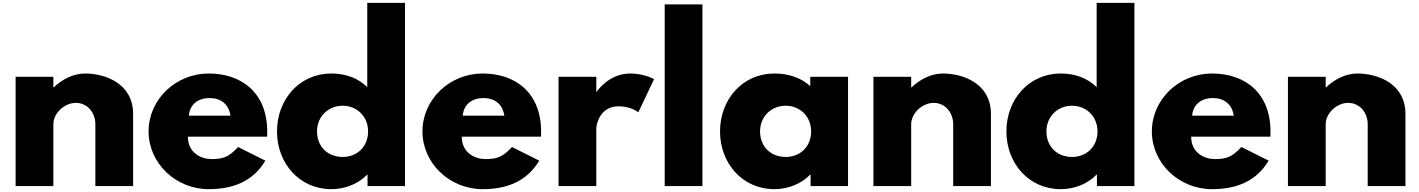

<svg xmlns="http://www.w3.org/2000/svg" viewBox="-20 -1311 9999 1353"><path d="M90 0H356V-436C356 -513 434 -586 514 -586C600 -586 652 -513 652 -436V0H918V-508C918 -723 721 -793 580 -793C496 -793 419 -752 359 -696H356V-770H90Z M1862 -348C1864 -357 1863 -373 1863 -384C1863 -655 1685 -793 1451 -793C1218 -793 1027 -610 1027 -385C1027 -161 1218 22 1451 22C1622 22 1763 -33 1850 -179L1658 -275C1593 -206 1556 -190 1470 -190C1402 -190 1304 -230 1304 -348ZM1311 -496C1316 -566 1366 -620 1458 -620C1536 -620 1592 -577 1604 -496Z M1932 -385C1932 -160 2090 22 2315 22C2420 22 2510 -21 2567 -80H2570V0H2834V-1291H2568V-697C2505 -759 2419 -793 2315 -793C2090 -793 1932 -610 1932 -385ZM2214 -385C2214 -491 2294 -566 2395 -566C2494 -566 2574 -491 2574 -385C2574 -280 2499 -205 2395 -205C2287 -205 2214 -280 2214 -385Z M3792 -348C3794 -357 3793 -373 3793 -384C3793 -655 3615 -793 3381 -793C3148 -793 2957 -610 2957 -385C2957 -161 3148 22 3381 22C3552 22 3693 -33 3780 -179L3588 -275C3523 -206 3486 -190 3400 -190C3332 -190 3234 -230 3234 -348ZM3241 -496C3246 -566 3296 -620 3388 -620C3466 -620 3522 -577 3534 -496Z M3916 0H4182V-406C4182 -426 4202 -562 4340 -562C4429 -562 4478 -519 4478 -519L4589 -753C4589 -753 4520 -793 4421 -793C4269 -793 4185 -665 4185 -665H4182V-770H3916Z M4664 0H4930V-1280H4664Z M5054 -385C5054 -160 5212 22 5437 22C5542 22 5632 -21 5689 -80H5692V0H5956V-770H5690V-704C5627 -761 5541 -793 5437 -793C5212 -793 5054 -610 5054 -385ZM5336 -385C5336 -491 5416 -566 5517 -566C5616 -566 5696 -491 5696 -385C5696 -280 5621 -205 5517 -205C5409 -205 5336 -280 5336 -385Z M6135 0H6401V-436C6401 -513 6479 -586 6559 -586C6645 -586 6697 -513 6697 -436V0H6963V-508C6963 -723 6766 -793 6625 -793C6541 -793 6464 -752 6404 -696H6401V-770H6135Z M7072 -385C7072 -160 7230 22 7455 22C7560 22 7650 -21 7707 -80H7710V0H7974V-1291H7708V-697C7645 -759 7559 -793 7455 -793C7230 -793 7072 -610 7072 -385ZM7354 -385C7354 -491 7434 -566 7535 -566C7634 -566 7714 -491 7714 -385C7714 -280 7639 -205 7535 -205C7427 -205 7354 -280 7354 -385Z M8932 -348C8934 -357 8933 -373 8933 -384C8933 -655 8755 -793 8521 -793C8288 -793 8097 -610 8097 -385C8097 -161 8288 22 8521 22C8692 22 8833 -33 8920 -179L8728 -275C8663 -206 8626 -190 8540 -190C8472 -190 8374 -230 8374 -348ZM8381 -496C8386 -566 8436 -620 8528 -620C8606 -620 8662 -577 8674 -496Z M9056 0H9322V-436C9322 -513 9400 -586 9480 -586C9566 -586 9618 -513 9618 -436V0H9884V-508C9884 -723 9687 -793 9546 -793C9462 -793 9385 -752 9325 -696H9322V-770H9056Z"/></svg>

Font: Poland Can Into
Style: BigWritings
Weight: 700
Foundry: Cannot Into Space Fonts
Version: Version 0.92